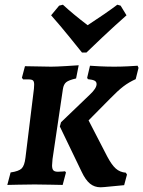

<svg xmlns="http://www.w3.org/2000/svg" viewBox="-20 -783 608 815"><path d="M125 -424Q125 -437 120 -441.5Q115 -446 100 -446H78L73 -453L86 -502L197 -500Q218 -500 259.5 -502.5Q301 -505 314 -506L303 -450Q272 -443 261 -434Q250 -425 247 -405L203 -108Q201 -86 201 -81Q201 -66 206.5 -60Q212 -54 226 -54Q238 -54 246 -55Q254 -56 256 -56L260 -51L246 2Q232 2 196 1Q160 0 127 0Q90 0 56.5 1Q23 2 11 2L25 -51Q60 -56 72 -68Q84 -80 88 -113L124 -406Q125 -413 125 -424ZM361 -381Q390 -408 390 -426Q390 -436 381.5 -440.5Q373 -445 353 -447L350 -453L362 -504Q373 -503 404 -501.5Q435 -500 465 -500Q493 -500 523 -501.5Q553 -503 564 -504L568 -495L556 -447Q527 -434 503.5 -416Q480 -398 446 -363L356 -272L435 -119Q454 -83 471.5 -67.5Q489 -52 514 -50L519 -42L507 3Q493 4 454.5 8Q416 12 407 12Q381 12 362 -3.5Q343 -19 327 -53L234 -246L239 -264ZM247 -763Q289 -724 352 -676Q429 -726 478 -763L492 -759L517 -718Q467 -674 414.5 -624.5Q362 -575 347 -560H328Q316 -575 276 -624.5Q236 -674 197 -718L231 -759Z"/></svg>

Font: Alegreya SC
Style: Bold Italic
Weight: 700
Italic angle: -7°
Designer: Juan Pablo del Peral
Foundry: Huerta Tipografica
Version: Version 2.007; ttfautohint (v1.6)